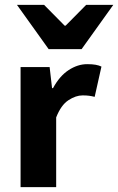

<svg xmlns="http://www.w3.org/2000/svg" viewBox="-20 -773 488 793"><path d="M65 0V-496H185L195 -409H199Q226 -459 263.5 -483.5Q301 -508 340 -508Q361 -508 375 -505.5Q389 -503 399 -498L371 -373Q359 -376 348 -377.5Q337 -379 321 -379Q293 -379 262.5 -359Q232 -339 212 -288V0ZM181 -570 50 -753H162L247 -667H251L336 -753H448L317 -570Z"/></svg>

Font: Source Sans 3 ExtraLight
Style: Bold
Weight: 700
Version: Version 3.052;hotconv 1.1.0;makeotfexe 2.6.0